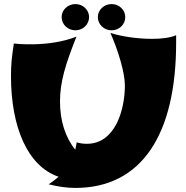

<svg xmlns="http://www.w3.org/2000/svg" viewBox="-20 -890 913 944"><path d="M846 -681V-717C817 -704 774 -699 727 -699C655 -699 575 -711 523 -728C561 -641 594 -534 594 -469C594 -355 549 -183 407 -183C391 -183 374 -185 357 -190C355 -177 353 -165 350 -154C300 -216 275 -298 275 -391C275 -488 302 -574 356 -710C218 -655 48 -676 48 -676C38 -609 34 -575 34 -516C34 -266 115 -73 268 -21C242 2 219 16 219 16C266 28 310 34 350 34C675 34 846 -226 846 -681ZM418 -806C418 -841 388 -870 351 -870C313 -870 283 -841 283 -806C283 -770 313 -741 351 -741C388 -741 418 -770 418 -806ZM596 -806C596 -841 566 -870 529 -870C491 -870 461 -841 461 -806C461 -770 491 -741 529 -741C566 -741 596 -770 596 -806Z"/></svg>

Font: Shojumaru
Style: Regular
Weight: 400
Designer: Astigmatic (AOETI)
Foundry: Astigmatic (AOETI)
Version: Version 1.000